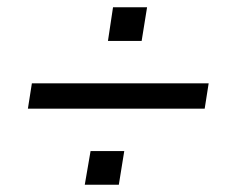

<svg xmlns="http://www.w3.org/2000/svg" viewBox="-20 -551 640 530"><path d="M57 -251 68 -321H556L545 -251ZM214 -41 230 -134H323L308 -41ZM278 -438 292 -531H386L371 -438Z"/></svg>

Font: Nunito Sans 10pt Medium
Style: Italic
Weight: 500
Italic angle: -9°
Designer: Vernon Adams
Foundry: Vernon Adams
Version: Version 3.101;gftools[0.9.27]